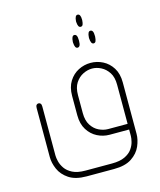

<svg xmlns="http://www.w3.org/2000/svg" viewBox="-119 -721 818 981"><g transform="rotate(-15 289.5 -230.0)"><path d="M369 -605Q370 -620 374 -627.5Q378 -635 385 -635Q393 -635 397 -627.5Q401 -620 401 -605V-601Q400 -585 396.5 -578Q393 -571 385 -571Q378 -571 374 -578Q370 -585 369 -601ZM342 -472Q335 -472 331 -479.5Q327 -487 326 -503V-507Q327 -524 331 -531.5Q335 -539 342 -539Q350 -539 354 -531.5Q358 -524 358 -507V-503Q358 -487 354 -479.5Q350 -472 342 -472ZM427 -472Q420 -472 416 -479.5Q412 -487 411 -503V-507Q412 -524 416 -531.5Q420 -539 427 -539Q435 -539 439 -531.5Q443 -524 443 -507V-503Q442 -487 438.5 -479.5Q435 -472 427 -472ZM488 0H385Q351 0 320.5 -15.5Q290 -31 270.5 -62Q251 -93 251 -139V-241Q251 -287 270.5 -318Q290 -349 320.5 -364.5Q351 -380 385 -380Q419 -380 449.5 -364.5Q480 -349 499.5 -318Q519 -287 519 -241V31Q519 62 504.5 95.5Q490 129 455.5 152Q421 175 362 175H216Q158 175 123.5 152Q89 129 74.5 95.5Q60 62 60 31V-228Q60 -239 64 -244Q68 -249 75 -249Q82 -249 86 -244Q90 -239 90 -228V31Q90 43 94.5 62Q99 81 112 100Q125 119 150.5 132Q176 145 219 145H359Q401 145 427 132.5Q453 120 466 101.5Q479 83 483.5 64.5Q488 46 488 34ZM488 -30V-237Q488 -277 472 -301.5Q456 -326 432.5 -338Q409 -350 385 -350Q361 -350 337 -338Q313 -326 297 -301.5Q281 -277 281 -237V-142Q281 -103 297 -78Q313 -53 337 -41.5Q361 -30 385 -30Z"/></g></svg>

Font: Beiruti ExtraLight
Style: Regular
Weight: 250
Designer: Arlette Boutros
Foundry: Boutros
Version: Version 1.41